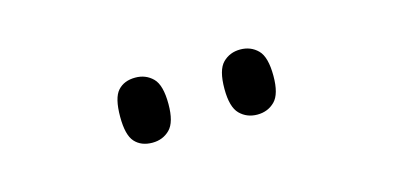

<svg xmlns="http://www.w3.org/2000/svg" viewBox="-28 -827 543 265"><g transform="rotate(-15 243.5 -694.5)"><path d="M318 -648Q303 -648 293 -658Q283 -668 283 -694Q283 -721 293 -731Q303 -741 318 -741Q333 -741 343 -731Q353 -721 353 -694Q353 -668 343 -658Q333 -648 318 -648ZM168 -648Q152 -648 143 -658Q134 -668 134 -694Q134 -721 143 -731Q152 -741 168 -741Q183 -741 193 -731Q203 -721 203 -694Q203 -668 193 -658Q183 -648 168 -648Z"/></g></svg>

Font: Noto Serif Bengali Condensed Light
Style: Regular
Weight: 300
Width: 3
Designer: Juan Bruce, Universal Thirst, Indian Type Foundry and the Monotype Design Team.
Foundry: Monotype Imaging Inc.
Version: Version 2.003; ttfautohint (v1.8.4.7-5d5b)